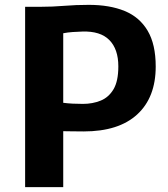

<svg xmlns="http://www.w3.org/2000/svg" viewBox="-20 -771 692 791"><path d="M83.5 0V-743H147Q196 -743 244.5 -747Q293 -751 346 -751Q432 -751 493.5 -725.8Q555 -700.5 588.2 -644.5Q621.5 -588.5 621.5 -497Q621.5 -369.5 545.2 -299.5Q469 -229.5 324.5 -229.5Q293 -229.5 273.2 -230Q253.5 -230.5 240.5 -230.5V0ZM240.5 -347.5Q259.5 -345 279.8 -344Q300 -343 321.5 -343Q361.5 -343 394.8 -356.5Q428 -370 447.8 -403.5Q467.5 -437 467.5 -497.5Q467.5 -568.5 430.5 -606Q393.5 -643.5 319 -641Q300 -640.5 279 -639Q258 -637.5 240.5 -634Z"/></svg>

Font: Koeln Type Sans
Style: Bold
Weight: 700
Designer: Eben Sorkin
Foundry: Eben Sorkin
Version: Version 2.001